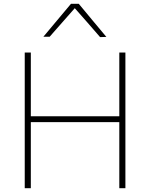

<svg xmlns="http://www.w3.org/2000/svg" viewBox="-20 -989 789 1009"><path d="M110 0V-713H142V-378H607V-713H639V0H607V-347H142V0ZM506 -794Q472.5 -832.5 440 -870Q407 -907 373 -946Q339.5 -907.5 307 -871Q274.5 -834 241 -796H208Q244 -839 280.2 -882.2Q316.5 -925.5 353 -969H394Q430 -925.5 466.2 -882Q502.5 -838.5 539 -795Z"/></svg>

Font: Heraclito Thin
Style: Regular
Weight: 100
Designer: Kostas Bartsokas (font) & Cristiano Sobral (main changes)
Foundry: Kostas Bartsokas (font) & Cristiano Sobral (main changes)
Version: Version 1.00;July 8, 2020;FontCreator 13.0.0.2655 64-bit